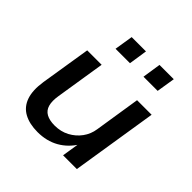

<svg xmlns="http://www.w3.org/2000/svg" viewBox="-186 -869 1035 1035"><g transform="rotate(45 331.5 -351.5)"><path d="M246 9Q184 9 142 -14Q100 -37 83.5 -84.5Q67 -132 78 -204L124 -492H234L189 -208Q182 -165 190 -136.5Q198 -108 222.5 -94.5Q247 -81 286 -81Q333 -81 370.5 -101Q408 -121 432.5 -154.5Q457 -188 463 -230L504 -492H615L537 0H432L449 -107H455Q421 -51 368 -21Q315 9 246 9ZM439 -606 455 -712H564L547 -606ZM226 -606 243 -712H352L336 -606Z"/></g></svg>

Font: Nunito Sans 10pt SemiExpanded SemiBold
Style: Italic
Weight: 600
Width: 6
Italic angle: -9°
Designer: Vernon Adams
Foundry: Vernon Adams
Version: Version 3.101;gftools[0.9.27]